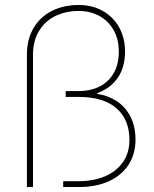

<svg xmlns="http://www.w3.org/2000/svg" viewBox="-20 -750 617 770"><path d="M295.9 -730Q350.6 -730 392.8 -705.8Q435.1 -681.6 458.3 -639.4Q481.4 -597.2 481.4 -543.9Q481.4 -479 451.4 -436.8Q421.4 -394.5 369.6 -376.5V-373.5Q413.1 -367.2 448 -344.5Q482.9 -321.8 503.2 -282.2Q523.4 -242.7 523.4 -189.5Q523.4 -133.3 496.1 -90.3Q468.8 -47.4 417.7 -23.7Q366.7 0 297.9 0H233.4V-23.4H296.4Q354 -23.4 399.9 -42.5Q445.8 -61.5 472.4 -98.9Q499 -136.2 499 -189.5Q499 -270 447.3 -315.7Q395.5 -361.3 294.9 -361.3H243.2L243.7 -384.8H294.9Q343.3 -384.8 379.9 -403.3Q416.5 -421.9 436.5 -457.5Q456.5 -493.2 456.5 -543Q456.5 -592.8 435.5 -629.6Q414.6 -666.5 377.9 -686.3Q341.3 -706.1 295.9 -706.1Q244.1 -706.1 202.6 -686Q161.1 -666 136.7 -626.2Q112.3 -586.4 112.3 -529.8V0H87.9V-530.3Q87.9 -592.3 114.5 -637.5Q141.1 -682.6 188.2 -706.3Q235.4 -730 295.9 -730Z"/></svg>

Font: Wand UI Pro
Style: Regular
Weight: 400
Designer: Andreas Faust
Version: Version 1.003;FEAKit 1.0